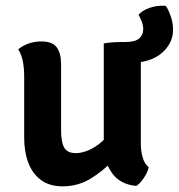

<svg xmlns="http://www.w3.org/2000/svg" viewBox="-20 -650 632 679"><path d="M65.5 -381Q65.5 -408.5 60.8 -433Q56 -457.5 44.5 -475.5Q59 -488 80.5 -495.8Q102 -503.5 126 -503.5Q165 -503.5 180.5 -482.8Q196 -462 196 -422V-189Q196 -147.5 207 -128Q218 -108.5 248.5 -108.5Q269 -108.5 293.2 -118.8Q317.5 -129 340.8 -149.5Q364 -170 379 -200V-82Q345 -45.5 300.2 -18.2Q255.5 9 201.5 9Q155.5 9 125.2 -13.2Q95 -35.5 80.2 -74.2Q65.5 -113 65.5 -162.5ZM347 -135V-496.5Q360.5 -499 377.8 -500.2Q395 -501.5 412.5 -501.5H424Q458 -501.5 472.2 -514Q486.5 -526.5 486.5 -547Q486.5 -560 481.2 -573.8Q476 -587.5 470 -598Q483 -613 509 -622.2Q535 -631.5 566 -629.5Q575 -617.5 583.5 -593.5Q592 -569.5 592 -544Q592 -504 562 -471.8Q532 -439.5 478 -430.5V-141.5Q478 -115 484.8 -92.5Q491.5 -70 506 -58.5Q502 -40.5 489 -21.2Q476 -2 462.5 7.5Q404.5 2.5 375.8 -38.5Q347 -79.5 347 -135Z"/></svg>

Font: Signika Light SemiBold
Style: Regular
Weight: 600
Version: Version 2.003;gftools[0.9.32]